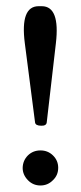

<svg xmlns="http://www.w3.org/2000/svg" viewBox="-20 -584 254 604"><path d="M146.5 -17.1Q130.4 -0.5 107.2 -0.5Q84 -0.5 67.9 -17.1Q51.3 -34.2 51.3 -55.7Q51.8 -79.1 67.9 -95.2Q84 -110.8 107.4 -110.8Q130.4 -110.8 146.5 -95.2Q163.1 -79.1 163.1 -56.2Q163.1 -32.7 146.5 -17.1ZM155.8 -447.8 127 -198.7Q125.5 -188 109.9 -188.5Q91.8 -188.5 90.3 -198.7L58.1 -447.8Q43 -564.5 101.6 -564.5H111.8Q169.4 -564 155.8 -447.8Z"/></svg>

Font: Parastoo Print
Style: Print-Bold
Weight: 700
Foundry: Saber Rastikerdar (saber.rastikerdar@gmail.com)
Version: Version 1.0.0-alpha3